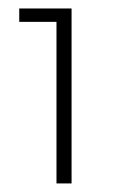

<svg xmlns="http://www.w3.org/2000/svg" viewBox="-20 -719 286 448"><path d="M24.9 -668V-699.2H147V-291H111.8V-668Z"/></svg>

Font: Montserrat Ultra Light
Style: Regular
Weight: 200
Designer: Julieta Ulanovsky
Foundry: Julieta Ulanovsky
Version: Version 3.001;PS 003.001;hotconv 1.0.70;makeotf.lib2.5.58329